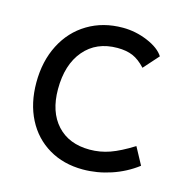

<svg xmlns="http://www.w3.org/2000/svg" viewBox="-84 -593 658 679"><g transform="rotate(15 245.5 -253.5)"><path d="M39 -248Q39 -326 70 -386.5Q101 -447 157 -480.5Q213 -514 285 -514Q332 -514 376 -495.5Q420 -477 437 -450L388 -395Q365 -420 341.5 -430Q318 -440 285 -440Q208 -440 163.5 -387.5Q119 -335 119 -245Q119 -162 162.5 -114.5Q206 -67 282 -67Q320 -67 355.5 -79.5Q391 -92 439 -122L473 -59Q431 -27 380 -10Q329 7 277 7Q206 7 152 -25Q98 -57 68.5 -114.5Q39 -172 39 -248Z"/></g></svg>

Font: Bellota Text
Style: Bold
Weight: 700
Designer: Kemie Guaida
Foundry: Kemie Guaida
Version: Version 4.001